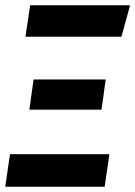

<svg xmlns="http://www.w3.org/2000/svg" viewBox="-31 -712 516 732"><path d="M432 -572H66L84 -692H465ZM356 -294H81L97 -409H372ZM368 0H-11L7 -124H386Z"/></svg>

Font: Fira Sans Compressed SemiBold
Style: Italic
Weight: 600
Width: 1
Italic angle: -8°
Designer: bBox Type GmbH & Carrois Corporate GbR & Edenspiekermann AG
Foundry: bBox Type GmbH & Carrois Corporate GbR & Edenspiekermann AG
Version: Version 4.301